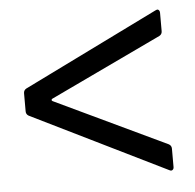

<svg xmlns="http://www.w3.org/2000/svg" viewBox="-39 -530 515 508"><g transform="rotate(-5 218.0 -276.0)"><path d="M391 -64 33 -240Q26 -244 26 -252V-300Q26 -308 33 -312L391 -488L396 -490Q399 -490 401 -487.5Q403 -485 403 -481V-432Q403 -424 396 -420L99 -279Q95 -276 99 -273L396 -132Q403 -128 403 -120V-71Q403 -66 399.5 -63.5Q396 -61 391 -64Z"/></g></svg>

Font: Barlow Condensed
Style: Regular
Weight: 400
Width: 3
Designer: Jeremy Tribby
Foundry: Tribby Type
Version: Version 1.500